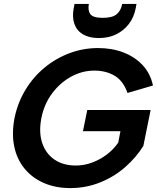

<svg xmlns="http://www.w3.org/2000/svg" viewBox="-20 -952 800 979"><path d="M630 -478Q609 -539 565 -565.5Q521 -592 461 -592Q399 -592 342.5 -561Q286 -530 245.5 -475.5Q205 -421 191 -350Q177 -278 195 -223.5Q213 -169 257.5 -138.5Q302 -108 367 -108Q409 -108 449.5 -123Q490 -138 524.5 -164Q559 -190 583 -225L594 -283H403L425 -391H748L711 -208Q675 -150 619 -100.5Q563 -51 491 -22Q419 7 339 7Q263 7 203.5 -19Q144 -45 105 -92.5Q66 -140 52.5 -205.5Q39 -271 54 -350Q70 -428 109.5 -493.5Q149 -559 207 -607Q265 -655 335 -681Q405 -707 480 -707Q551 -707 609.5 -684.5Q668 -662 707.5 -619.5Q747 -577 760 -516ZM672 -910Q663 -863 636.5 -829Q610 -795 571.5 -776.5Q533 -758 484 -758Q435 -758 403.5 -776.5Q372 -795 359.5 -829.5Q347 -864 356 -911L360 -932H433Q427 -898 441 -879.5Q455 -861 504 -861Q553 -861 575 -879.5Q597 -898 603 -932H676Z"/></svg>

Font: Albert Sans
Style: Bold Italic
Weight: 700
Italic angle: -11.25°
Designer: Andreas Rasmussen
Foundry: a.Foundry
Version: Version 1.025